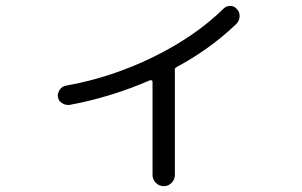

<svg xmlns="http://www.w3.org/2000/svg" viewBox="-20 -597 1040 662"><path d="M220.7 -235.4Q207 -233.4 194.3 -241.2Q181.6 -249 179.7 -262.7Q177.7 -275.4 186 -287.6Q194.3 -299.8 208 -301.8Q362.3 -329.1 507.3 -399.9Q652.3 -470.7 751 -567.4Q760.7 -577.1 774.4 -576.7Q788.1 -576.2 796.9 -565.4Q806.6 -555.7 806.2 -541Q805.7 -526.4 795.9 -515.6Q706.1 -428.7 587.9 -365.2Q581.1 -362.3 583 -351.6V-346.7V5.9Q583 21.5 571.8 33.2Q560.5 44.9 544.9 44.9Q529.3 44.9 517.6 33.7Q505.9 22.5 505.9 5.9V-315.4Q505.9 -318.4 502.9 -319.8Q500 -321.3 497.1 -320.3Q362.3 -261.7 220.7 -235.4Z"/></svg>

Font: Rounded Mgen+ 1m regular
Style: Regular
Weight: 400
Designer: [Source Han Sans]
Ryoko NISHIZUKA  (kana & ideographs); Paul D. Hunt (Latin, Greek & Cyrillic); Wenlong ZHANG  (bopomofo
Version: Version 1.059.20150602